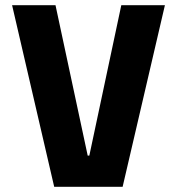

<svg xmlns="http://www.w3.org/2000/svg" viewBox="-20 -720 690 740"><path d="M188.9 0 26.6 -700H193.9L318 -120.3H324.3L447.5 -700H615.6L452.6 0Z"/></svg>

Font: Trispace Thin
Style: Regular
Weight: 100
Designer: Tyler Finck
Foundry: Etcetera Type Company
Version: Version 1.210